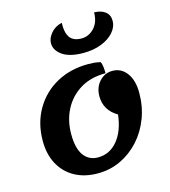

<svg xmlns="http://www.w3.org/2000/svg" viewBox="-129 -982 980 1110"><g transform="rotate(-15 360.5 -427.5)"><path d="M320 25Q240 25 181.5 -7.5Q123 -40 91 -99Q59 -158 59 -238Q59 -344 106.5 -426Q154 -508 237 -554Q320 -600 427 -600Q446 -600 463 -598.5Q480 -597 501 -592Q507 -578 509 -560Q511 -542 511 -523Q422 -523 359 -484.5Q296 -446 262 -380.5Q228 -315 228 -234Q228 -148 259 -106Q290 -64 344 -64Q414 -64 461 -120.5Q508 -177 519 -274Q442 -319 442 -403Q442 -456 474 -491Q506 -526 552 -526Q605 -526 637.5 -482Q670 -438 670 -364Q670 -282 643 -211.5Q616 -141 568 -88Q520 -35 456.5 -5Q393 25 320 25ZM420 -669Q337 -669 294 -699Q251 -729 251 -772Q251 -802 276 -831.5Q301 -861 342 -870Q339 -814 359.5 -783.5Q380 -753 430 -753Q474 -753 506 -787.5Q538 -822 538 -880Q580 -879 604.5 -860Q629 -841 629 -806Q629 -769 601.5 -737.5Q574 -706 526.5 -687.5Q479 -669 420 -669Z"/></g></svg>

Font: Lemonada SemiBold
Style: Regular
Weight: 600
Designer: Mohamed Gaber (Arabic), Eduardo Tunni (Latin)
Foundry: Kief Type Foundry
Version: Version 4.005; ttfautohint (v1.8.3)